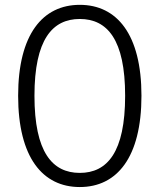

<svg xmlns="http://www.w3.org/2000/svg" viewBox="-20 -762 660 794"><path d="M565 -366C565 -620.5 463 -742 310 -742C157 -742 55 -620.5 55 -366C55 -110 157 11.5 310 11.5C463 11.5 565 -110 565 -366ZM497.5 -366C497.5 -132.5 423.5 -47 310 -47C196.5 -47 122.5 -132.5 122.5 -366C122.5 -598.5 196.5 -683.5 310 -683.5C423.5 -683.5 497.5 -598.5 497.5 -366Z"/></svg>

Font: Monaspace Neon ExtraLight
Style: Regular
Weight: 200
Designer: Riley Cran & the Lettermatic Team
Foundry: Lettermatic
Version: Version 1.200 (Monaspace Neon)